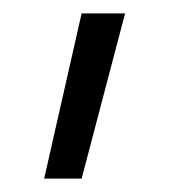

<svg xmlns="http://www.w3.org/2000/svg" viewBox="-20 -777 253 287"><path d="M102 -510H46L102 -757H167Z"/></svg>

Font: Asta Sans Light
Style: Regular
Weight: 300
Designer: 42dot
Version: Version 1.000